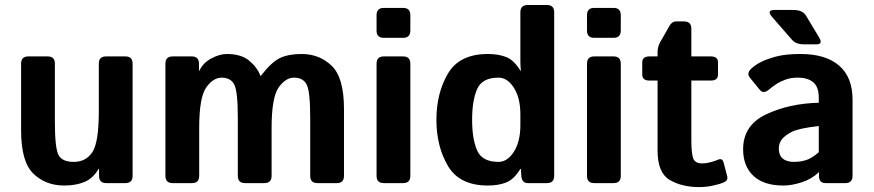

<svg xmlns="http://www.w3.org/2000/svg" viewBox="-20 -741 3537 777"><path d="M65.4 -212.9V-483.4Q65.4 -512.7 94.7 -512.7H172.9Q202.1 -512.7 202.1 -483.4V-248Q202.1 -141.6 216.8 -113.8Q231.4 -85.9 278.3 -85.9Q328.1 -85.9 354 -125.7Q379.9 -165.5 379.9 -291V-483.4Q379.9 -512.7 409.2 -512.7H487.3Q516.6 -512.7 516.6 -483.4V-29.3Q516.6 0 487.3 0H410.2Q380.9 0 380.9 -29.3V-57.6H378.9Q356.4 -19 321.8 -4.6Q287.1 9.8 239.7 9.8Q165 9.8 115.2 -38.1Q65.4 -85.9 65.4 -212.9Z M678.7 0Q649.4 0 649.4 -29.3V-483.4Q649.4 -512.7 678.7 -512.7H755.9Q785.2 -512.7 785.2 -483.4V-455.1H787.1Q801.3 -486.3 835 -504.4Q868.7 -522.5 897.9 -522.5Q956.5 -522.5 989 -495.1Q1021.5 -467.8 1033.7 -434.1H1035.6Q1078.1 -489.3 1112.5 -505.9Q1147 -522.5 1200.7 -522.5Q1272.9 -522.5 1322.5 -474.6Q1372.1 -426.8 1372.1 -299.8V-29.3Q1372.1 0 1342.8 0H1264.6Q1235.4 0 1235.4 -29.3V-264.6Q1235.4 -371.1 1220.9 -398.9Q1206.5 -426.8 1169.9 -426.8Q1135.7 -426.8 1107.4 -386.7Q1079.1 -346.7 1079.1 -221.7V-29.3Q1079.1 0 1049.8 0H971.7Q942.4 0 942.4 -29.3V-264.6Q942.4 -371.1 928 -398.9Q913.6 -426.8 877 -426.8Q842.8 -426.8 814.5 -387Q786.1 -347.2 786.1 -221.7V-29.3Q786.1 0 756.8 0Z M1533.2 0Q1503.9 0 1503.9 -29.3V-483.4Q1503.9 -512.7 1533.2 -512.7H1611.3Q1640.6 -512.7 1640.6 -483.4V-29.3Q1640.6 0 1611.3 0ZM1533.2 -587.9Q1503.9 -587.9 1503.9 -617.2V-679.7Q1503.9 -709 1533.2 -709H1611.3Q1640.6 -709 1640.6 -679.7V-617.2Q1640.6 -587.9 1611.3 -587.9Z M1746.1 -256.3Q1746.1 -363.8 1792.7 -443.1Q1839.4 -522.5 1954.1 -522.5Q1998 -522.5 2029.3 -509.8Q2060.5 -497.1 2085.9 -455.1H2087.9Q2085.9 -474.6 2085.9 -494.1V-691.4Q2085.9 -720.7 2115.2 -720.7H2193.4Q2222.7 -720.7 2222.7 -691.4V-29.3Q2222.7 0 2193.4 0H2116.2Q2091.8 0 2089.8 -29.3L2087.9 -57.6H2085.9Q2060.5 -15.6 2029.3 -2.9Q1998 9.8 1954.1 9.8Q1839.4 9.8 1792.7 -69.6Q1746.1 -148.9 1746.1 -256.3ZM1890.6 -256.3Q1890.6 -178.2 1910.9 -132.1Q1931.2 -85.9 1997.1 -85.9Q2033.7 -85.9 2059.8 -127.2Q2085.9 -168.5 2085.9 -234.4V-278.3Q2085.9 -344.2 2059.8 -385.5Q2033.7 -426.8 1997.1 -426.8Q1931.2 -426.8 1910.9 -380.6Q1890.6 -334.5 1890.6 -256.3Z M2384.8 0Q2355.5 0 2355.5 -29.3V-483.4Q2355.5 -512.7 2384.8 -512.7H2462.9Q2492.2 -512.7 2492.2 -483.4V-29.3Q2492.2 0 2462.9 0ZM2384.8 -587.9Q2355.5 -587.9 2355.5 -617.2V-679.7Q2355.5 -709 2384.8 -709H2462.9Q2492.2 -709 2492.2 -679.7V-617.2Q2492.2 -587.9 2462.9 -587.9Z M2607.9 -415Q2579.1 -415 2579.1 -439.5V-488.3Q2579.1 -512.7 2607.9 -512.7H2641.1V-529.8Q2641.1 -551.8 2651.4 -569.8L2689 -635.7Q2699.7 -654.3 2714.4 -654.3H2748.5Q2777.8 -654.3 2777.8 -625V-512.7H2856.9Q2885.7 -512.7 2885.7 -488.3V-439.5Q2885.7 -415 2856.9 -415H2777.8V-172.9Q2777.8 -123 2784.9 -101.3Q2792 -79.6 2821.8 -79.6Q2836.9 -79.6 2856 -84.7Q2875 -89.8 2885.7 -94.7Q2902.8 -102.5 2908.2 -83.5L2922.9 -27.8Q2927.2 -11.2 2910.2 -3.4Q2894 3.9 2866 10Q2837.9 16.1 2809.6 16.1Q2739.7 16.1 2690.4 -12.7Q2641.1 -41.5 2641.1 -131.3V-415Z M3105 -671.9Q3079.6 -700.7 3115.7 -700.7H3189.9Q3228 -700.7 3241.7 -677.7L3294.4 -590.3Q3312 -561.5 3284.2 -561.5H3234.9Q3201.2 -561.5 3185.5 -579.6ZM2987.3 -136.7Q2987.3 -234.4 3080.6 -278.3Q3173.8 -322.3 3293.5 -325.2V-344.7Q3293.5 -389.6 3271 -408.2Q3248.5 -426.8 3208.5 -426.8Q3180.2 -426.8 3158.4 -418.7Q3136.7 -410.6 3120.8 -400.1Q3105 -389.6 3092.3 -378.9Q3069.8 -359.4 3055.2 -377L3014.6 -426.8Q2999.5 -445.3 3022 -464.8Q3039.1 -480 3061.8 -491.2Q3084.5 -502.4 3122.1 -512.5Q3159.7 -522.5 3219.7 -522.5Q3321.3 -522.5 3375.7 -475.6Q3430.2 -428.7 3430.2 -337.4V-29.3Q3430.2 0 3400.9 0H3320.8Q3294.4 0 3294.4 -29.3V-43.9H3293.5Q3264.6 -16.1 3224.4 -3.2Q3184.1 9.8 3150.4 9.8Q3070.3 9.8 3028.8 -29.5Q2987.3 -68.8 2987.3 -136.7ZM3131.8 -139.6Q3131.8 -122.6 3138.7 -110.1Q3145.5 -97.7 3160.2 -91.8Q3174.8 -85.9 3192.9 -85.9Q3217.8 -85.9 3241.2 -92.8Q3264.6 -99.6 3293.5 -125V-231Q3211.4 -221.7 3183.6 -207Q3155.8 -192.4 3143.8 -176.8Q3131.8 -161.1 3131.8 -139.6Z"/></svg>

Font: Istok
Style: Bold
Weight: 700
Designer: Andrey V. Panov
Foundry: Andrey V. Panov
Version: Version 1.0.1